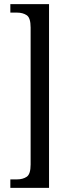

<svg xmlns="http://www.w3.org/2000/svg" viewBox="-20 -780 336 928"><path d="M30 128V87H63Q90 87 109 74.5Q128 62 128 15V-647Q128 -694 109 -706.5Q90 -719 63 -719H30V-760H217V128Z"/></svg>

Font: Noto Serif Myanmar ExtraCondensed
Style: Regular
Weight: 400
Width: 2
Designer: Ben Mitchell and the Monotype Design Team
Foundry: Monotype Imaging Inc.
Version: Version 2.106; ttfautohint (v1.8.4.7-5d5b)